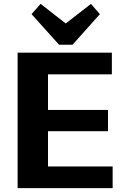

<svg xmlns="http://www.w3.org/2000/svg" viewBox="-20 -972 642 992"><path d="M193 -112H562V0H71V-700H558V-588H193L228 -675V-346L193 -404H538V-294H193L228 -352V-25ZM496 -899 355 -741H285L143 -899L190 -952L364 -816H275L450 -952Z"/></svg>

Font: Pathway Extreme
Style: Bold
Weight: 700
Designer: Eduardo Rodriguez Tunni
Foundry: Eduardo Rodriguez Tunni
Version: Version 1.001;gftools[0.9.26]